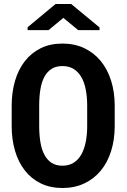

<svg xmlns="http://www.w3.org/2000/svg" viewBox="-20 -941 640 971"><path d="M483.4 -802.2V-788.6H375.5L300.3 -850.6L225.6 -788.6H119.6V-803.2L261.2 -920.9H339.8ZM560.1 -303.2Q560.1 -234.9 542 -177.2Q523.9 -119.6 489.7 -78.1Q455.6 -36.6 406.5 -13.4Q357.4 9.8 295.9 9.8Q234.4 9.8 186.5 -13.4Q138.7 -36.6 106 -78.4Q73.2 -120.1 56.2 -177.5Q39.1 -234.9 39.1 -303.2V-406.7Q39.1 -475.1 56.2 -532.7Q73.2 -590.3 106 -632.1Q138.7 -673.8 186.3 -697.3Q233.9 -720.7 295.4 -720.7Q357.4 -720.7 406.5 -697.3Q455.6 -673.8 489.7 -632.1Q523.9 -590.3 542 -532.7Q560.1 -475.1 560.1 -406.7ZM420.9 -407.7Q420.9 -451.2 413.8 -487.8Q406.7 -524.4 391.6 -550.8Q376.5 -577.1 352.8 -592Q329.1 -606.9 295.4 -606.9Q262.2 -606.9 239.7 -592Q217.3 -577.1 203.6 -550.8Q189.9 -524.4 184.1 -487.8Q178.2 -451.2 178.2 -407.7V-303.2Q178.2 -260.3 184.1 -223.6Q189.9 -187 203.6 -160.2Q217.3 -133.3 239.7 -118.2Q262.2 -103 295.9 -103Q329.1 -103 352.8 -118.2Q376.5 -133.3 391.4 -159.9Q406.2 -186.5 413.6 -223.1Q420.9 -259.8 420.9 -303.2Z"/></svg>

Font: TypoPRO Roboto Mono
Style: Bold
Weight: 700
Designer: Google
Version: Version 2.000986; 2015; ttfautohint (v1.3)